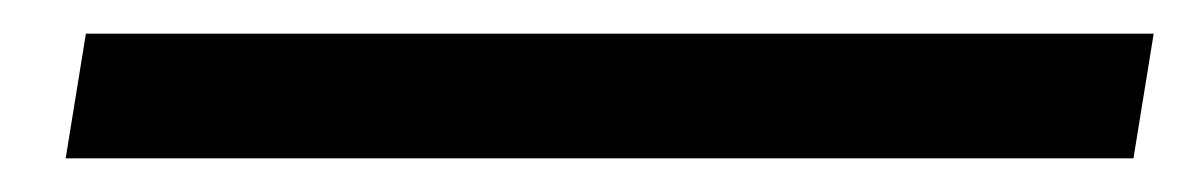

<svg xmlns="http://www.w3.org/2000/svg" viewBox="-20 -93 713 114"><path d="M19 1H653L665 -73H31Z"/></svg>

Font: Exo
Style: Regular Italic
Weight: 400
Designer: Natanael Gama
Version: Version 1.00